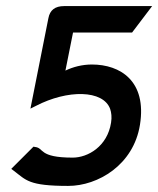

<svg xmlns="http://www.w3.org/2000/svg" viewBox="-20 -600 520 631"><path d="M17 -45 25 -39C66 -8 74 11 204 11C302 11 419 -58 440 -190C463 -334 375 -388 282 -388C250 -388 220 -380 195 -368L220 -493H414L480 -580H191C161 -580 144 -567 139 -540L80 -243L98 -252C202 -306 319 -305 342 -242C346 -230 348 -215 345 -197C333 -119 269 -82 219 -82C105 -82 126 -114 95 -117L90 -118Z"/></svg>

Font: Charger Pro
Style: ExBdNarObl
Weight: 400
Designer: Jasper
Foundry: Cannot Into Space Fonts
Version: Version 1.09